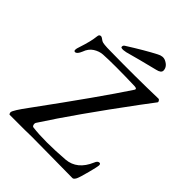

<svg xmlns="http://www.w3.org/2000/svg" viewBox="-235 -949 1073 1073"><g transform="rotate(45 301.5 -412.5)"><path d="M248 -705Q226 -700 214 -703Q208 -704 208.5 -712Q209 -720 217 -725Q315 -787 381 -821Q410 -837 433 -826Q467 -810 468 -780Q468 -761 436 -754Q323 -726 248 -705ZM433 -41Q517 -48 557 -142Q565 -163 579 -163Q588 -163 588 -150Q588 -141 573.5 -85Q559 -29 551 -12Q542 5 533 5Q481 5 328.5 3Q176 1 155 3H35Q32 3 30.5 -0.5Q29 -4 28 -8V-11Q28 -26 86 -104Q321 -425 428 -588Q439 -603 413 -604Q246 -609 165 -604Q137 -602 111 -585.5Q85 -569 73 -535Q60 -503 45 -503Q29 -503 43 -541Q66 -610 70 -652Q71 -669 85 -669Q92 -669 110 -655Q121 -647 183 -647Q380 -644 559 -649Q564 -649 568.5 -642Q573 -635 570 -631Q564 -624 509 -550Q293 -259 171 -70Q166 -63 168.5 -52.5Q171 -42 179 -41Q276 -29 433 -41Z"/></g></svg>

Font: EB Garamond
Style: SC
Weight: 400
Version: Version 000.010